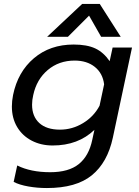

<svg xmlns="http://www.w3.org/2000/svg" viewBox="-20 -720 700 970"><path d="M395 -700H484L590 -534H491L430 -641L323 -534H218ZM49 199 67 116Q135 150 234 150Q327 150 378 109Q429 68 446 -13L457 -64Q375 15 246 15Q187 15 140 -9.5Q93 -34 66.5 -78.5Q40 -123 40 -182Q40 -210 46 -240Q70 -357 151.5 -426Q233 -495 352 -495Q419 -495 461 -475.5Q503 -456 534 -411L549 -480H647L550 -24Q523 101 444 165.5Q365 230 217 230Q168 230 123 222Q78 214 49 199ZM483 -186 506 -294Q499 -350 459 -382Q419 -414 357 -414Q278 -414 221.5 -366.5Q165 -319 148 -240Q142 -215 142 -191Q142 -132 178.5 -98.5Q215 -65 283 -65Q345 -65 399.5 -98Q454 -131 483 -186Z"/></svg>

Font: Prompt
Style: Italic
Weight: 400
Italic angle: -12°
Designer: Katatrad Team
Foundry: CadsonDemak
Version: Version 1.001